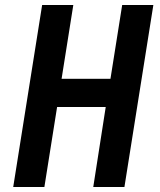

<svg xmlns="http://www.w3.org/2000/svg" viewBox="-20 -750 640 770"><path d="M33 0H158L209 -321H404L354 0H479L595 -730H470L423 -434H227L274 -730H149Z"/></svg>

Font: JetBrains Mono
Style: Bold Italic
Weight: 558
Italic angle: -9°
Monospace: yes
Designer: Philipp Nurullin, Konstantin Bulenkov
Foundry: JetBrains
Version: Version 2.305